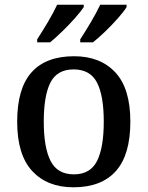

<svg xmlns="http://www.w3.org/2000/svg" viewBox="-20 -786 627 816"><path d="M292 10Q181 10 117 -59Q53 -128 53 -269Q53 -410 114 -478.5Q175 -547 295 -547Q406 -547 470 -478.5Q534 -410 534 -269Q534 -128 472.5 -59Q411 10 292 10ZM294 -45Q364 -45 392.5 -102Q421 -159 421 -269Q421 -380 392 -435.5Q363 -491 293 -491Q223 -491 194.5 -435.5Q166 -380 166 -269Q166 -159 195 -102Q224 -45 294 -45ZM321 -619Q342 -651 366 -691.5Q390 -732 406 -766H518V-756Q508 -739 482.5 -710Q457 -681 427.5 -652.5Q398 -624 375 -606H321ZM138 -619Q159 -651 183 -691.5Q207 -732 223 -766H336V-756Q325 -739 299.5 -710Q274 -681 244.5 -652.5Q215 -624 193 -606H138Z"/></svg>

Font: Noto Serif Tamil Medium
Style: Regular
Weight: 500
Designer: Indian Type Foundry, Tom Grace, and the Monotype Design Team
Foundry: Monotype Imaging Inc.
Version: Version 2.004; ttfautohint (v1.8.4.7-5d5b)